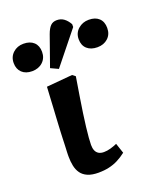

<svg xmlns="http://www.w3.org/2000/svg" viewBox="-231 -913 835 1018"><g transform="rotate(-20 187.0 -404.0)"><path d="M148 14Q110 14 86 3.5Q62 -7 49 -25.5Q36 -44 31 -68.5Q26 -93 26 -119Q26 -124 26 -131.5Q26 -139 26.5 -148Q27 -157 27.5 -168Q28 -179 28.5 -192.5Q29 -206 29.5 -222Q30 -238 31 -256.5Q32 -275 33 -296Q34 -317 35.5 -341Q37 -365 38.5 -391.5Q40 -418 41.5 -447Q43 -476 45 -508L191 -521L208 -508Q199 -453 191 -403.5Q183 -354 177 -312.5Q171 -271 167 -237Q163 -203 161 -178Q159 -153 159 -138Q159 -119 164.5 -106Q170 -93 181.5 -86Q193 -79 211 -79Q229 -79 248.5 -84.5Q268 -90 286 -98L305 -41Q282 -23 257.5 -10.5Q233 2 205.5 8Q178 14 148 14ZM137 -575 94 -595 154 -765Q165 -795 178.5 -808.5Q192 -822 214 -822Q237 -822 254 -809.5Q271 -797 284 -774V-758ZM0 -612Q-36 -612 -57 -632Q-78 -652 -78 -686Q-78 -721 -54 -743Q-30 -765 5 -765Q42 -765 63 -745.5Q84 -726 84 -691Q84 -656 60.5 -634Q37 -612 0 -612ZM369 -613Q332 -613 310.5 -632.5Q289 -652 289 -687Q289 -722 314 -744Q339 -766 374 -766Q411 -766 431.5 -746.5Q452 -727 452 -692Q452 -656 428.5 -634.5Q405 -613 369 -613Z"/></g></svg>

Font: Literata
Style: Bold Italic
Weight: 700
Italic angle: -2°
Designer: Latin by Veronika Burian and Jose Scaglione. Greek by Irene Vlachou. Cyrillic by Vera Evstafieva
Foundry: TypeTogether
Version: Version 3.103;gftools[0.9.29]